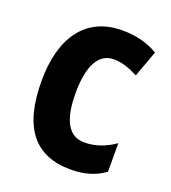

<svg xmlns="http://www.w3.org/2000/svg" viewBox="-110 -640 653 733"><g transform="rotate(20 217.0 -273.5)"><path d="M259 10C313 10 358 -3 396 -31V-147C357 -120 317 -105 272 -105C210 -105 177 -159 177 -271C177 -383 210 -442 271 -442C303 -442 335 -431 370 -413L409 -520C370 -543 324 -557 264 -557C116 -557 39 -447 39 -271C39 -79 114 10 259 10Z"/></g></svg>

Font: Noto Sans Armenian Condensed
Style: Bold
Weight: 700
Width: 3
Designer: Monotype Design Team
Foundry: Monotype Imaging Inc.
Version: Version 2.008